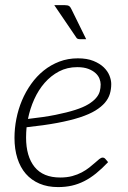

<svg xmlns="http://www.w3.org/2000/svg" viewBox="-20 -736 508 762"><path d="M37.5 0ZM421.5 -402.5Q421.5 -382 416 -363.5Q410.5 -345 396.5 -328.5Q382.5 -312 358.5 -297.2Q334.5 -282.5 297 -270.2Q259.5 -258 207.5 -248.2Q155.5 -238.5 85.5 -231Q84.5 -220.5 84 -210.2Q83.5 -200 83.5 -190Q83.5 -115.5 117.2 -73.5Q151 -31.5 219 -31.5Q245.5 -31.5 266.8 -37.2Q288 -43 304.8 -52Q321.5 -61 334.2 -71Q347 -81 357 -90Q367 -99 374.2 -104.8Q381.5 -110.5 387.5 -110.5Q393.5 -110.5 398 -105.5L409 -92.5Q384.5 -66.5 361.2 -47.8Q338 -29 314.2 -17Q290.5 -5 265 0.8Q239.5 6.5 210.5 6.5Q169 6.5 136.8 -7.2Q104.5 -21 82.5 -46.2Q60.5 -71.5 49 -107.8Q37.5 -144 37.5 -189Q37.5 -226.5 45 -264.5Q52.5 -302.5 67.2 -337.5Q82 -372.5 103.8 -403Q125.5 -433.5 153.5 -456Q181.5 -478.5 215.5 -491.5Q249.5 -504.5 289 -504.5Q325.5 -504.5 350.8 -494.2Q376 -484 391.8 -468.8Q407.5 -453.5 414.5 -435.8Q421.5 -418 421.5 -402.5ZM286.5 -469.5Q246.5 -469.5 214.2 -452.5Q182 -435.5 157.2 -407.2Q132.5 -379 115.8 -341.8Q99 -304.5 91 -264Q154.5 -271 200.5 -280.2Q246.5 -289.5 278.5 -299.8Q310.5 -310 330.2 -322Q350 -334 361 -346.8Q372 -359.5 375.8 -373Q379.5 -386.5 379.5 -401Q379.5 -411.5 374.8 -423.8Q370 -436 359 -446Q348 -456 330.2 -462.8Q312.5 -469.5 286.5 -469.5ZM238 -715.5Q249 -715.5 254.2 -712Q259.5 -708.5 263.5 -699.5L322 -580.5H297Q291.5 -580.5 287.8 -582.2Q284 -584 281.5 -589L195.5 -715.5Z"/></svg>

Font: Lato Light
Style: Italic
Weight: 300
Italic angle: -7°
Designer: Lukasz Dziedzic
Foundry: tyPoland Lukasz Dziedzic
Version: Version 2.007; 2014-02-27